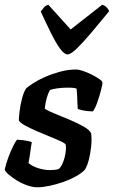

<svg xmlns="http://www.w3.org/2000/svg" viewBox="-24 -795 483 815"><path d="M134 0Q115 0 92 -8Q69 -16 48.5 -28.5Q28 -41 13.5 -53.5Q-1 -66 -4 -75Q2 -102 12 -128.5Q22 -155 32 -175Q42 -195 48 -202Q56 -202 69.5 -200.5Q83 -199 95 -196.5Q107 -194 111 -191Q108 -176 105 -152.5Q102 -129 97 -103Q113 -89 138.5 -81Q164 -73 189 -73Q197 -73 207.5 -74Q218 -75 226 -78Q233 -84 239.5 -97Q246 -110 250 -125.5Q254 -141 255.5 -156Q257 -171 255 -181Q252 -187 232.5 -196Q213 -205 185.5 -216Q158 -227 130.5 -239Q103 -251 82 -262.5Q61 -274 56 -284Q56 -296 59 -321.5Q62 -347 69 -375Q76 -403 87 -420Q96 -428 116.5 -441.5Q137 -455 166.5 -468Q196 -481 230.5 -490.5Q265 -500 300 -500Q310 -500 328 -494Q346 -488 365 -478.5Q384 -469 397.5 -459.5Q411 -450 411 -444Q411 -436 404.5 -411Q398 -386 389 -360.5Q380 -335 370 -322Q361 -322 347 -323.5Q333 -325 321 -328Q309 -331 306 -333Q305 -347 304.5 -360.5Q304 -374 303.5 -388Q303 -402 301 -419Q292 -422 281 -422.5Q270 -423 262 -423Q241 -423 219.5 -420Q198 -417 188 -413Q180 -399 174.5 -379.5Q169 -360 166 -334Q178 -325 206.5 -313.5Q235 -302 268.5 -288Q302 -274 329 -259Q356 -244 363 -229Q366 -204 363 -173.5Q360 -143 353 -116.5Q346 -90 336 -74Q321 -59 296.5 -45.5Q272 -32 243 -22Q214 -12 185.5 -6Q157 0 134 0ZM262 -564Q249 -564 231 -588.5Q213 -613 192.5 -654.5Q172 -696 149 -746Q156 -756 162.5 -763.5Q169 -771 181 -775L276 -670L410 -775Q422 -771 429.5 -763Q437 -755 439 -747Q398 -697 362.5 -655Q327 -613 301.5 -588.5Q276 -564 262 -564Z"/></svg>

Font: Texturina Medium 12pt
Style: Bold Italic
Weight: 700
Italic angle: -11°
Version: Version 1.002